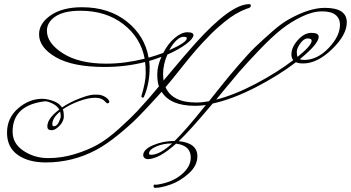

<svg xmlns="http://www.w3.org/2000/svg" viewBox="-20 -793 1698 929"><path d="M271 -253Q233 -223 233 -191Q233 -187 235.5 -184.5Q238 -182 240 -182Q255 -182 264.5 -202Q274 -222 274 -230Q274 -238 271 -253ZM799 -550Q884 -588 884 -608Q884 -615 868 -615Q852 -615 833 -597Q814 -579 799 -550ZM711 -44Q753 -44 813 -99H811Q770 -99 735.5 -84Q701 -69 701 -50Q701 -44 711 -44ZM1420 -518Q1488 -573 1488 -596Q1488 -607 1469 -607Q1450 -607 1433 -583Q1416 -559 1416 -542Q1416 -525 1420 -518ZM1522 -615Q1522 -581 1431 -507Q1438 -503 1452 -503Q1515 -503 1570 -560.5Q1625 -618 1625 -673Q1625 -703 1604 -720.5Q1583 -738 1538 -738Q1493 -738 1440 -712.5Q1387 -687 1341.5 -651Q1296 -615 1237.5 -554Q1179 -493 1138 -446Q1059 -352 1026 -311Q1116 -334 1219 -388.5Q1322 -443 1399 -502Q1390 -512 1390 -530Q1390 -564 1421 -599Q1452 -634 1487 -634Q1522 -634 1522 -615ZM494 -485Q584 -485 680 -509Q661 -611 577 -676Q493 -741 369 -741Q290 -741 248.5 -713.5Q207 -686 207 -644Q207 -584 285 -534.5Q363 -485 494 -485ZM489 -324Q504 -315 509 -303Q509 -293 500 -293Q496 -293 490 -300Q473 -320 440.5 -320Q408 -320 363.5 -304Q319 -288 284 -264Q289 -251 289 -230.5Q289 -210 273 -190Q250 -163 229.5 -163Q209 -163 209 -181Q209 -220 267 -263Q256 -281 235 -291.5Q214 -302 199 -303Q41 -285 41 -156Q41 -98 94 -63Q147 -28 213 -28Q279 -28 342.5 -47.5Q406 -67 453 -93.5Q500 -120 555 -169.5Q610 -219 644 -255Q704 -320 749 -375Q741 -396 741 -434.5Q741 -473 761 -518Q723 -504 702 -498Q704 -478 704 -466Q704 -389 678 -328Q675 -320 670 -320Q664 -323 664 -327Q685 -398 685 -436Q685 -474 682 -493Q589 -469 486 -469Q332 -469 250.5 -516Q169 -563 169 -627Q169 -680 225.5 -719Q282 -758 377 -758Q507 -758 594 -688.5Q681 -619 699 -514Q735 -524 770 -537Q792 -581 825 -609Q858 -637 887 -637Q916 -637 916 -623Q916 -607 881.5 -580.5Q847 -554 790 -529Q769 -482 769 -433Q769 -423 771 -403Q883 -537 925 -583Q1096 -773 1186 -773Q1191 -773 1192.5 -770Q1194 -767 1194 -766Q1194 -755 1174 -751Q1120 -731 1067.5 -688Q1015 -645 986 -613Q934 -561 870.5 -481Q807 -401 781 -371Q814 -297 929 -297Q958 -297 991 -303Q1041 -365 1063.5 -393.5Q1086 -422 1136 -480Q1186 -538 1217 -567.5Q1248 -597 1296 -639.5Q1344 -682 1382 -702Q1478 -755 1552 -755Q1658 -755 1658 -685Q1658 -624 1586.5 -555Q1515 -486 1447 -486Q1424 -486 1412 -492Q1327 -427 1216 -370Q1105 -313 1009 -292Q898 -160 845 -110Q935 -101 935 -37Q935 9 893 46.5Q851 84 805 100Q759 116 730 116Q723 115 723 107.5Q723 100 729 100L736 101Q810 91 856.5 53Q903 15 903 -31Q903 -89 832 -98Q749 -23 694 -23Q686 -23 679.5 -28.5Q673 -34 673 -42Q673 -70 721 -90.5Q769 -111 824 -111H825Q878 -162 976 -285Q952 -281 924 -281Q804 -281 762 -349L745 -330Q688 -267 648.5 -227Q609 -187 552.5 -141Q496 -95 446 -68Q332 -7 201 -7Q118 -7 66 -43.5Q14 -80 14 -151Q14 -222 67.5 -268.5Q121 -315 185 -315Q195 -315 200 -314Q261 -304 280 -273Q319 -299 364.5 -316.5Q410 -334 433.5 -335Q457 -336 469.5 -332.5Q482 -329 489 -324Z"/></svg>

Font: Miss Fajardose
Style: Regular
Weight: 400
Version: Version 1.000